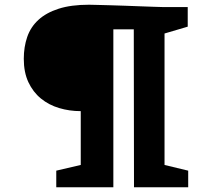

<svg xmlns="http://www.w3.org/2000/svg" viewBox="-20 -788 827 808"><path d="M216.8 -69.8 319.8 -93.8V-320.3Q272 -320.3 228.8 -333.3Q185.5 -346.2 152.3 -373.3Q119.1 -400.4 99.6 -441.9Q80.1 -483.4 80.1 -540.5Q80.1 -590.3 94.5 -632.3Q108.9 -674.3 141.6 -704.3Q174.3 -734.4 226.6 -751.2Q278.8 -768.1 354.5 -768.1Q366.2 -768.1 389.6 -767.3Q413.1 -766.6 442.9 -765.9Q472.7 -765.1 505.6 -763.9Q538.6 -762.7 569.3 -761.5Q600.1 -760.3 625.5 -759.5Q650.9 -758.8 665.5 -758.3H770V-675.8L672.4 -647V-93.8L772 -69.8V0H543.9L543 -664.6H457V0H216.8Z"/></svg>

Font: Merriweather
Style: Heavy
Weight: 900
Version: Version 1.003